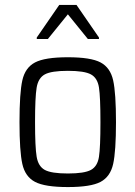

<svg xmlns="http://www.w3.org/2000/svg" viewBox="-20 -750 549 778"><path d="M59 -255Q59 -373 70.5 -424.5Q82 -476 122 -497Q162 -518 255 -518Q348 -518 387.5 -497Q427 -476 438.5 -424.5Q450 -373 450 -255Q450 -137 438.5 -85.5Q427 -34 387.5 -13Q348 8 255 8Q162 8 122 -13Q82 -34 70.5 -85.5Q59 -137 59 -255ZM387 -255Q387 -357 381 -395.5Q375 -434 348.5 -448.5Q322 -463 255 -463Q188 -463 161.5 -448.5Q135 -434 128.5 -395Q122 -356 122 -255Q122 -154 128.5 -115Q135 -76 161.5 -61.5Q188 -47 255 -47Q322 -47 348.5 -61.5Q375 -76 381 -114.5Q387 -153 387 -255ZM129 -592V-598L220 -730H290L381 -598V-592H336L255 -692L174 -592Z"/></svg>

Font: Saira Semi Condensed Light
Style: Regular
Weight: 300
Width: 4
Designer: Hector Gatti with collaboration of the Omnibus-Type team
Foundry: Omnibus-Type
Version: Version 1.001; ttfautohint (v1.8)